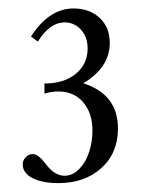

<svg xmlns="http://www.w3.org/2000/svg" viewBox="-20 -671 338 445"><path d="M115.7 -246.6Q77.6 -246.6 55.2 -258.3Q32.7 -270 32.7 -290Q32.7 -299.3 39.6 -306.6Q46.4 -314 56.2 -314Q68.8 -314 86.9 -290Q106.4 -263.7 129.9 -263.7Q148.9 -263.7 164.3 -280Q179.7 -296.4 187 -320.1Q194.3 -343.8 194.3 -368.2Q194.3 -408.7 172.9 -433.8Q151.4 -459 115.2 -459Q99.1 -459 83 -454.1V-477.5Q128.9 -477.5 156 -500.2Q183.1 -522.9 183.1 -558.6Q183.1 -585.4 167.5 -602.3Q151.9 -619.1 129.9 -619.1Q95.2 -619.1 67.9 -574.7L51.8 -586.4Q93.8 -651.4 150.4 -651.4Q187.5 -651.4 210.9 -629.6Q234.4 -607.9 234.4 -571.3Q234.4 -514.6 172.9 -478Q253.4 -452.6 253.4 -373Q253.4 -315.9 214.6 -281.2Q175.8 -246.6 115.7 -246.6Z"/></svg>

Font: Elstob Light
Style: Regular
Weight: 300
Designer: Peter S. Baker
Version: Version 1.015